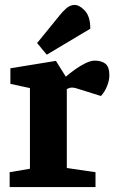

<svg xmlns="http://www.w3.org/2000/svg" viewBox="-20 -756 462 776"><path d="M19 0V-60L101 -74V-400L22 -417V-480L206 -510L246 -446Q262 -460 283 -475Q304 -490 325.5 -500.5Q347 -511 363 -511Q390 -511 406 -498.5Q422 -486 422 -451Q422 -431 412.5 -407.5Q403 -384 388 -368L305 -394Q294 -398 285.5 -400Q277 -402 271 -402Q264 -402 259.5 -400Q255 -398 250 -396V-77L366 -60V0ZM169 -535 130 -582 222 -695Q233 -709 247.5 -722Q262 -735 280 -736Q300 -737 322.5 -713.5Q345 -690 345 -640Z"/></svg>

Font: Faustina Light ExtraBold
Style: Regular
Weight: 800
Version: Version 1.200